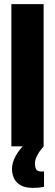

<svg xmlns="http://www.w3.org/2000/svg" viewBox="-20 -708 266 929"><path d="M35 0V-688H191V0ZM138 201Q101 201 79 188Q57 175 47.5 154Q38 133 38 109Q38 79 56 46.5Q74 14 101 -11L192 -1Q184 8 174 21.5Q164 35 156.5 51.5Q149 68 149 84Q149 99 154.5 110.5Q160 122 182 122Q184 122 186.5 122Q189 122 193 121V196Q184 198 170.5 199.5Q157 201 138 201Z"/></svg>

Font: Saira ExtraCondensed Black
Style: Regular
Weight: 900
Width: 2
Designer: Hector Gatti with collaboration of the Omnibus-Type team
Foundry: Omnibus-Type
Version: Version 1.101